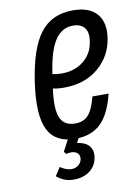

<svg xmlns="http://www.w3.org/2000/svg" viewBox="-84 -604 601 846"><g transform="rotate(-10 217.0 -181.5)"><path d="M81.4 -262.7Q61.4 -120.4 94 -55.2Q126.6 10 215.9 10Q287.3 10 329.9 -31.1Q372.4 -72.3 393.4 -160.7H321.3Q306 -102.3 284.9 -79.4Q263.9 -56.4 226.4 -56.4Q176.6 -56.4 159.9 -95.9Q143.1 -135.4 155.7 -225.6Q166.6 -222.9 178.8 -221.6Q191 -220.4 204.1 -220.4Q298.7 -220.4 359.6 -272.1Q420.6 -323.7 432 -404.4Q441.6 -473 407.8 -511.1Q374 -549.3 301.9 -549.3Q207 -549.3 155.1 -481.7Q103.1 -414.1 81.4 -262.7ZM290.6 -482.9Q325.6 -482.9 341.9 -462.2Q358.3 -441.6 352.1 -402.7Q345 -349.1 305 -316.4Q265 -283.7 205.6 -283.7Q195.6 -283.7 185.9 -284.8Q176.1 -285.9 164.7 -287.9Q178.7 -388 209.1 -435.4Q239.4 -482.9 290.6 -482.9ZM164 68.9Q168.3 67.3 173.8 66.5Q179.3 65.7 185.3 65.7Q204 65.7 214 75.1Q224 84.4 222.3 101.1Q219.6 117.7 206.4 128.2Q193.1 138.7 175.1 138.7Q163.6 138.7 151 134.1Q138.4 129.4 125.4 120.4L101.3 157.6Q118.3 172 136.7 178.9Q155.1 185.9 177.7 185.9Q221.7 185.9 250.1 163.6Q278.6 141.4 283.9 104.7Q288.6 72.7 271.5 53.4Q254.4 34 218.6 29.6L241.6 -12.3H191.7L154.9 57.6Z"/></g></svg>

Font: Secuela ExtLt
Style: Italic
Weight: 200
Italic angle: -8°
Designer: Fernando Haro
Foundry: deFharo
Version: Version 1.704